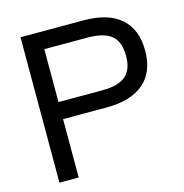

<svg xmlns="http://www.w3.org/2000/svg" viewBox="-103 -785 843 880"><g transform="rotate(-15 318.5 -345.0)"><path d="M546.9 -637.7Q607.9 -585 607.9 -482.9Q607.9 -382.8 547.4 -330.1Q485.8 -276.9 371.1 -276.9H163.1V0H71.8V-689.9H371.1Q486.8 -689.9 546.9 -637.7ZM481.9 -387.7Q517.1 -417 517.1 -481.9Q517.1 -550.3 481 -579.6Q445.3 -608.9 367.2 -608.9H163.1V-357.9H373Q446.3 -357.9 481.9 -387.7Z"/></g></svg>

Font: D-DIN Exp
Style: Regular
Weight: 400
Width: 7
Designer: Charles Nix
Foundry: Datto Inc.
Version: Version 1.00